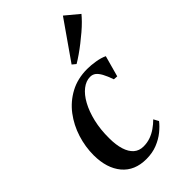

<svg xmlns="http://www.w3.org/2000/svg" viewBox="-250 -900 992 992"><g transform="rotate(-45 246.5 -404.0)"><path d="M200 10.5Q115 10.5 68.2 -45.2Q21.5 -101 21 -196Q21 -258 40 -318.2Q59 -378.5 96.2 -427.8Q133.5 -477 188 -506.2Q242.5 -535.5 312.5 -535.5Q340 -535.5 372.2 -530.2Q404.5 -525 427.5 -514L395.5 -398.5L372.5 -400Q360.5 -434.5 349 -455.5Q337.5 -476.5 324.8 -486.2Q312 -496 294.5 -496Q264.5 -496 236.5 -474.2Q208.5 -452.5 186.8 -412.8Q165 -373 152.2 -319.2Q139.5 -265.5 140 -202Q140 -153 151 -118Q162 -83 183.2 -64.5Q204.5 -46 236 -46Q263 -46 286.8 -54.5Q310.5 -63 331.2 -77.5Q352 -92 370 -110L385 -82.5Q368.5 -61 342 -39.5Q315.5 -18 280 -3.8Q244.5 10.5 200 10.5ZM272 -608.5 419 -819 493 -757.5Q482 -744 464.8 -726.5Q447.5 -709 425.8 -690.5Q404 -672 380.8 -653.8Q357.5 -635.5 334.5 -619.5Q311.5 -603.5 292 -592Z"/></g></svg>

Font: Merriweather 96pt Medium
Style: Italic
Weight: 500
Italic angle: -7.8°
Version: Version 2.101